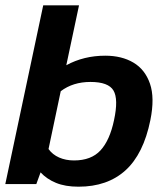

<svg xmlns="http://www.w3.org/2000/svg" viewBox="-20 -694 630 724"><path d="M276 10Q226 10 191 -4.5Q156 -19 133 -44L117 0H0L143 -674H278L230 -448Q296 -484 377 -484Q439 -484 483 -458Q527 -432 545.5 -378.5Q564 -325 547 -241Q521 -113 453 -51.5Q385 10 276 10ZM259 -89Q324 -89 359 -127Q394 -165 410 -241Q427 -320 408 -352.5Q389 -385 321 -385Q255 -385 209 -350L163 -132Q178 -111 203 -100Q228 -89 259 -89Z"/></svg>

Font: Kanit Medium
Style: Italic
Weight: 500
Italic angle: -12°
Designer: Katatrad Team
Foundry: CadsonDemak
Version: Version 2.000; ttfautohint (v1.8.3)